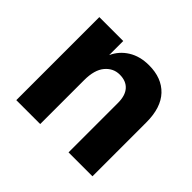

<svg xmlns="http://www.w3.org/2000/svg" viewBox="-124 -670 829 829"><g transform="rotate(45 290.0 -256.0)"><path d="M525 0H379V-302Q379 -347 358 -370.5Q337 -394 298 -394Q259 -394 232.5 -362.5Q206 -331 206 -268V0H60V-507H206V-421Q225 -463 264.5 -487.5Q304 -512 359 -512Q437 -512 481 -465.5Q525 -419 525 -329Z"/></g></svg>

Font: Hind Vadodara
Style: Bold
Weight: 700
Designer: Hitesh Malaviya
Foundry: Indian Type Foundry
Version: Version 0.702;PS 1.0;hotconv 1.0.81;makeotf.lib2.5.63406